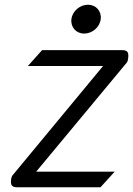

<svg xmlns="http://www.w3.org/2000/svg" viewBox="-20 -792 563 812"><path d="M282 -711C278 -677 302 -650 336 -650C370 -650 402 -677 406 -711C410 -745 386 -772 352 -772C318 -772 286 -745 282 -711ZM158 -580 98 -513H416L36 -54C31 -49 28 -42 27 -33C24 -9 30 0 53 0H405L465 -66H133L516 -527C520 -532 521 -538 522 -546C525 -570 520 -580 496 -580Z"/></svg>

Font: Charger
Style: It
Weight: 400
Designer: Jasper
Foundry: Cannot Into Space Fonts
Version: Version 0.98